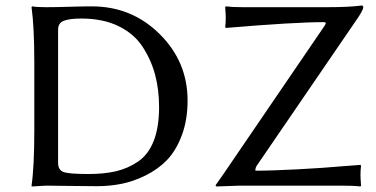

<svg xmlns="http://www.w3.org/2000/svg" viewBox="-20 -671 1359 694"><path d="M903 -54Q961 -54 1056 -59Q1151 -64 1217 -70L1283 -75L1285 -72Q1283 -56 1283 -39Q1283 -28 1285 0L1283 3Q1259 0 1212 0H849L762 3L759 -1Q765 -9 774 -22.5Q783 -36 785 -38L1154 -579Q1162 -591 1151 -591Q1045 -591 796 -570L794 -573Q796 -589 796 -606Q796 -617 794 -645L796 -648Q820 -645 857 -645H1161Q1242 -645 1287 -651Q1293 -651 1293 -645Q1293 -633 1263 -591L908 -72Q903 -65 903 -54ZM190 -82Q190 -57 209 -49.5Q228 -42 299 -42Q357 -42 399.5 -52Q442 -62 479 -87Q516 -112 535.5 -161.5Q555 -211 555 -284Q555 -346 541 -399.5Q527 -453 496 -501Q465 -549 408.5 -576.5Q352 -604 274 -604Q232 -604 211 -596Q190 -588 190 -564ZM147 -645Q179 -645 229.5 -646.5Q280 -648 312 -648Q456 -648 557 -548Q658 -448 658 -308Q658 -237 637 -181.5Q616 -126 583.5 -92.5Q551 -59 506.5 -37Q462 -15 419 -6.5Q376 2 330 2Q274 2 226 1Q178 0 147 0L95 3L94 0Q104 -68 104 -200V-445Q104 -574 94 -645L96 -648Q113 -645 147 -645Z"/></svg>

Font: Libertinus Sans
Style: Regular
Weight: 400
Designer: Philipp H. Poll
Foundry: Khaled Hosny
Version: Version 6.1